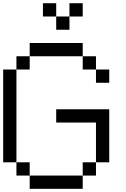

<svg xmlns="http://www.w3.org/2000/svg" viewBox="-20 -1187 790 1207"><path d="M0 -166.7V-750H83.3V-166.7ZM166.7 -166.7V-83.3H83.3V-166.7ZM166.7 -83.3H500V0H166.7ZM166.7 -833.3V-750H83.3V-833.3ZM166.7 -916.7H500V-833.3H166.7ZM333.3 -416.7V-500H666.7V-166.7H583.3V-416.7ZM333.3 -1000V-1083.3H416.7V-1000ZM333.3 -1166.7V-1083.3H250V-1166.7ZM500 -83.3V-166.7H583.3V-83.3ZM500 -833.3H583.3V-750H500ZM500 -1166.7V-1083.3H416.7V-1166.7ZM666.7 -750V-666.7H583.3V-750Z"/></svg>

Font: Galmuri11 Regular
Style: Regular
Weight: 400
Designer: Minseo Lee (Quiple)
Version: Version 2.356;hotconv 1.1.0;makeotfexe 2.6.0 DEVELOPMENT